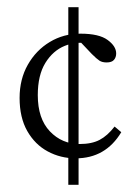

<svg xmlns="http://www.w3.org/2000/svg" viewBox="-20 -432 359 531"><path d="M189.5 5.9Q147.5 5.9 112.1 -13.2Q76.7 -32.2 55.4 -69.6Q34.2 -106.9 34.2 -161.1Q34.2 -212.9 56.9 -252.9Q79.6 -293 117.7 -315.9Q155.8 -338.9 202.6 -338.9Q253.9 -338.9 277.6 -321.5Q301.3 -304.2 301.3 -284.2Q301.3 -273.4 295.2 -266.4Q289.1 -259.3 274.9 -259.3Q262.7 -259.3 255.1 -264.2Q247.6 -269 233.9 -282.7L199.7 -318.8L226.1 -311Q191.9 -318.4 159.2 -305.2Q126.5 -292 105.5 -258.1Q84.5 -224.1 84.5 -168.9Q84.5 -104 117.9 -68.8Q151.4 -33.7 200.2 -33.7Q233.9 -33.7 255.6 -45.2Q277.3 -56.6 296.9 -82L315.4 -66.4Q272 5.9 189.5 5.9ZM168.9 79.1V-412.1H197.3V79.1Z"/></svg>

Font: Lateef ExtraLight
Style: Regular
Weight: 200
Designer: SIL International
Foundry: SIL International
Version: Version 4.200